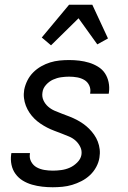

<svg xmlns="http://www.w3.org/2000/svg" viewBox="-20 -781 540 809"><path d="M202 8Q180 8 158 5.5Q136 3 115 -3Q94 -9 76 -20Q58 -31 45.5 -48Q33 -65 28.5 -86.5Q24 -108 27 -130L28 -136H106V-133Q103 -115 111.5 -99.5Q120 -84 134.5 -76Q149 -68 166.5 -65Q184 -62 203 -62Q220 -62 238.5 -64.5Q257 -67 274 -74.5Q291 -82 305.5 -96.5Q320 -111 323 -128Q326 -146 318.5 -161.5Q311 -177 299 -188Q287 -199 271.5 -205.5Q256 -212 240.5 -218Q225 -224 209 -230Q193 -236 178.5 -243.5Q164 -251 150 -260.5Q136 -270 124.5 -281.5Q113 -293 104 -306.5Q95 -320 89 -335.5Q83 -351 81 -368Q79 -385 82 -403Q86 -423 95.5 -442Q105 -461 120 -476Q135 -491 153.5 -501.5Q172 -512 191.5 -518Q211 -524 231 -526Q251 -528 271 -528Q293 -528 314 -525.5Q335 -523 355 -517Q375 -511 393 -500Q411 -489 422 -472.5Q433 -456 437.5 -435Q442 -414 439 -392L438 -386H360V-389Q363 -406 356 -421Q349 -436 335.5 -444Q322 -452 305.5 -455Q289 -458 271 -458Q255 -458 237.5 -455.5Q220 -453 203.5 -445.5Q187 -438 174 -423.5Q161 -409 159 -392Q156 -374 163 -358.5Q170 -343 182.5 -332Q195 -321 210 -314.5Q225 -308 241 -302Q257 -296 272.5 -290Q288 -284 302.5 -276.5Q317 -269 330.5 -259.5Q344 -250 355.5 -238.5Q367 -227 376.5 -213.5Q386 -200 392 -184.5Q398 -169 400 -152Q402 -135 399 -117Q396 -97 385.5 -77.5Q375 -58 359 -43Q343 -28 323.5 -18Q304 -8 284 -2Q264 4 243 6Q222 8 202 8ZM195 -590 156 -623 271 -761H369L435 -619L390 -594L311 -704Z"/></svg>

Font: Iosevka Curly
Style: Italic
Weight: 400
Italic angle: -9°
Monospace: yes
Designer: Belleve Invis
Foundry: Belleve Invis
Version: Version 22.1.2; ttfautohint (v1.8.4)